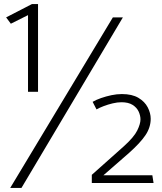

<svg xmlns="http://www.w3.org/2000/svg" viewBox="-20 -785 790 939"><path d="M166 -336V-765H136L10 -700L33 -669L117 -711V-336ZM576 -325Q551 -325 525 -319.5Q499 -314 474.5 -305.5Q450 -297 433 -287L452 -250Q466 -258 487 -266Q508 -274 531 -279.5Q554 -285 574 -285Q608 -285 628.5 -272Q649 -259 658 -239.5Q667 -220 667 -201Q667 -179 651 -146.5Q635 -114 585 -69L429 70V110H731L725 72H486L611 -37Q666 -86 691.5 -124Q717 -162 717 -204Q717 -232 702.5 -260Q688 -288 657 -306.5Q626 -325 576 -325ZM532 -700 30 134H85L581 -700Z"/></svg>

Font: Catamaran ExtraLight
Style: Regular
Weight: 250
Designer: Pria Ravichandran
Version: Version 2.000